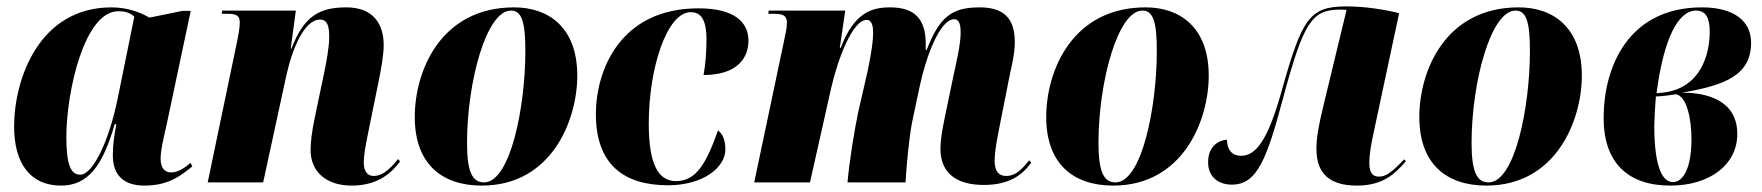

<svg xmlns="http://www.w3.org/2000/svg" viewBox="-20 -569 5496 599"><path d="M170 10C254 10 300 -50 338 -182H343C337 -148 332 -122 332 -85C332 -20 368 10 431 10C508 10 548 -24 580 -50L574 -61C558 -46 535 -31 514 -31C494 -31 481 -45 481 -74C481 -103 495 -158 500 -181L575 -535H549L446 -514C419 -530 378 -546 328 -546C101 -546 24 -321 24 -174C24 -63 72 10 170 10ZM230 -24C201 -24 187 -55 187 -142C187 -282 243 -534 349 -534C367 -534 384 -531 399 -517L347 -261C321 -133 271 -24 230 -24Z M1077 10C1155 10 1199 -26 1228 -65L1222 -73C1207 -55 1180 -20 1146 -20C1127 -20 1115 -34 1115 -61C1115 -88 1121 -116 1128 -152L1161 -314C1168 -349 1177 -394 1177 -429C1177 -491 1147 -546 1061 -546C975 -546 928 -518 889 -417H887L903 -536H673L672 -526H691C725 -526 728 -514 728 -497C728 -483 724 -462 721 -446L628 0H801L873 -332C891 -414 928 -508 979 -508C1006 -508 1007 -476 1007 -452C1007 -420 997 -370 992 -345L962 -202C953 -159 949 -126 949 -101C949 -33 998 10 1077 10Z M1483 10C1701 10 1781 -194 1781 -333C1781 -484 1691 -546 1584 -546C1355 -546 1274 -348 1274 -204C1274 -60 1356 10 1483 10ZM1490 0C1454 0 1437 -32 1437 -123C1437 -312 1497 -536 1574 -536C1609 -536 1619 -498 1619 -409C1619 -238 1573 0 1490 0Z M2064 9C2173 9 2243 -46 2243 -103C2243 -138 2231 -154 2220 -162C2184 -61 2153 -4 2089 -4C2034 -4 2004 -56 2004 -183C2004 -358 2061 -531 2135 -531C2164 -531 2184 -512 2184 -447C2184 -405 2181 -369 2175 -335C2281 -335 2315 -389 2315 -442C2315 -498 2274 -543 2159 -543C1915 -543 1839 -350 1839 -213C1839 -57 1925 9 2064 9Z M3049 8C3129 8 3169 -23 3197 -61L3191 -69C3174 -49 3153 -20 3119 -20C3097 -20 3083 -33 3083 -68C3083 -86 3087 -117 3094 -152L3127 -319C3134 -356 3146 -396 3146 -438C3146 -518 3105 -546 3036 -546C2950 -546 2911 -517 2871 -413H2868C2868 -419 2868 -428 2868 -436C2867 -505 2838 -546 2757 -546C2701 -546 2645 -531 2603 -420H2600L2617 -536H2378L2377 -526H2394C2427 -526 2435 -518 2435 -497C2435 -481 2430 -462 2427 -446L2333 0H2507L2573 -294C2593 -382 2639 -507 2684 -507C2702 -507 2704 -482 2704 -467C2704 -445 2700 -410 2687 -348L2658 -222C2646 -165 2630 -68 2624 0H2805C2809 -65 2817 -145 2826 -190L2850 -303C2868 -387 2911 -509 2957 -509C2976 -509 2977 -483 2977 -466C2977 -433 2964 -375 2958 -349L2928 -205C2919 -161 2914 -132 2914 -105C2914 -29 2964 8 3049 8Z M3453 10C3671 10 3751 -194 3751 -333C3751 -484 3661 -546 3554 -546C3325 -546 3244 -348 3244 -204C3244 -60 3326 10 3453 10ZM3460 0C3424 0 3407 -32 3407 -123C3407 -312 3467 -536 3544 -536C3579 -536 3589 -498 3589 -409C3589 -238 3543 0 3460 0Z M4213 10C4290 10 4329 -22 4366 -66L4361 -72C4319 -28 4302 -18 4282 -18C4262 -18 4252 -30 4252 -61C4252 -86 4257 -117 4265 -153L4345 -528C4296 -540 4237 -549 4181 -549C4065 -549 4042 -513 3977 -280C3935 -131 3898 -83 3852 -83C3816 -83 3808 -112 3808 -133C3788 -133 3749 -117 3749 -63C3749 -19 3779 7 3823 7C3902 7 3932 -72 3983 -263C4047 -501 4073 -539 4161 -539C4169 -539 4175 -539 4181 -538L4109 -240C4095 -182 4087 -143 4087 -104C4087 -27 4129 10 4213 10Z M4617 10C4835 10 4915 -194 4915 -333C4915 -484 4825 -546 4718 -546C4489 -546 4408 -348 4408 -204C4408 -60 4490 10 4617 10ZM4624 0C4588 0 4571 -32 4571 -123C4571 -312 4631 -536 4708 -536C4743 -536 4753 -498 4753 -409C4753 -238 4707 0 4624 0Z M5191 10C5315 10 5400 -56 5400 -151C5400 -257 5304 -280 5227 -280C5365 -303 5443 -336 5443 -436C5443 -504 5389 -546 5290 -546C5059 -546 4983 -359 4983 -201C4983 -60 5060 10 5191 10ZM5167 -280 5148 -278C5170 -447 5215 -536 5271 -536C5302 -536 5314 -513 5314 -470C5314 -403 5288 -293 5167 -280ZM5199 -1C5172 -1 5141 -34 5141 -177C5141 -192 5144 -248 5146 -268C5169 -269 5192 -272 5209 -275C5242 -268 5257 -200 5257 -135C5257 -46 5232 -1 5199 -1Z"/></svg>

Font: Noto Serif Display Condensed Black
Style: Italic
Weight: 900
Width: 3
Italic angle: -12°
Designer: Monotype Design Team
Foundry: Monotype Imaging Inc.
Version: Version 2.009